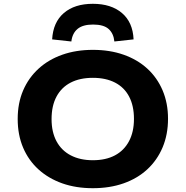

<svg xmlns="http://www.w3.org/2000/svg" viewBox="-20 -978 976 1009"><path d="M468 11Q379 11 307 -14.5Q235 -40 182.5 -87.5Q130 -135 101.5 -202Q73 -269 73 -353Q73 -436 101.5 -502.5Q130 -569 182.5 -617Q235 -665 307.5 -690.5Q380 -716 468 -716Q557 -716 629.5 -690.5Q702 -665 754 -617.5Q806 -570 834.5 -503Q863 -436 863 -354Q863 -271 834.5 -203.5Q806 -136 754 -88Q702 -40 629.5 -14.5Q557 11 468 11ZM468 -136Q536 -136 584 -161.5Q632 -187 658 -236Q684 -285 684 -353Q684 -422 658.5 -470.5Q633 -519 584.5 -544Q536 -569 468 -569Q400 -569 351.5 -544Q303 -519 277 -470.5Q251 -422 251 -352Q251 -284 277 -235.5Q303 -187 352 -161.5Q401 -136 468 -136ZM355 -760 254 -771Q259 -861 315.5 -909.5Q372 -958 468 -958Q564 -958 621 -909.5Q678 -861 682 -771L581 -760Q577 -802 551 -825.5Q525 -849 469 -849Q415 -849 387.5 -826Q360 -803 355 -760Z"/></svg>

Font: Nunito Sans 7pt SemiExpanded ExtraBold
Style: Regular
Weight: 800
Width: 6
Designer: Vernon Adams
Foundry: Vernon Adams
Version: Version 3.101;gftools[0.9.27]